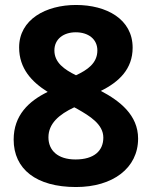

<svg xmlns="http://www.w3.org/2000/svg" viewBox="-20 -743 612 773"><path d="M286 -723C165 -723 57 -665 57 -552C57 -467 108 -413 172 -373C96 -336 35 -279 35 -181C35 -62 126 10 286 10C434 10 536 -66 536 -185C536 -280 462 -337 386 -377C459 -413 514 -465 514 -551C514 -666 409 -723 286 -723ZM285 -613C335 -613 372 -586 372 -540C372 -488 331 -461 286 -440C239 -463 199 -491 199 -540C199 -586 236 -613 285 -613ZM175 -190C175 -245 217 -282 279 -311L292 -304C341 -276 396 -243 396 -189C396 -136 359 -101 284 -101C212 -101 175 -138 175 -190Z"/></svg>

Font: Noto Kufi Arabic
Style: Bold
Weight: 700
Designer: Monotype Design Team, David Williams, Khaled Hosny
Foundry: Google LLC
Version: Version 2.109